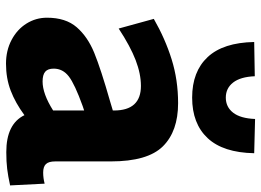

<svg xmlns="http://www.w3.org/2000/svg" viewBox="-138 -746 891 656"><g transform="rotate(90 308.0 -417.5)"><path d="M40 0ZM613 -6Q581 1 556.5 4Q532 7 499 7Q403 7 373 -55Q331 -24 289 -8Q247 8 197 8Q152 8 116 -11Q80 -30 60 -62Q40 -94 40 -132Q40 -196 72.5 -233.5Q105 -271 160 -293.5Q215 -316 327 -348L357 -357V-361Q357 -453 273 -453Q232 -453 185 -435Q138 -417 77 -377L44 -497Q112 -536 182.5 -558Q253 -580 332 -580Q428 -580 479.5 -528Q531 -476 531 -350V-160Q531 -138 540 -128.5Q549 -119 569 -119Q588 -119 607 -124ZM258 -117Q300 -117 357 -153V-259L342 -254Q267 -227 240.5 -206.5Q214 -186 214 -155Q214 -135 224.5 -126Q235 -117 258 -117ZM123 -840 240 -842Q242 -793 261.5 -768Q281 -743 313 -743Q345 -743 364.5 -768Q384 -793 386 -843L503 -840Q501 -734 451.5 -681Q402 -628 313 -628Q224 -628 174.5 -681Q125 -734 123 -840Z"/></g></svg>

Font: Martel Sans Black
Style: Regular
Weight: 900
Designer: Dan Reynolds and Mathieu Réguer
Foundry: Dan Reynolds and Mathieu Réguer
Version: Version 1.002; ttfautohint (v1.1) -l 5 -r 5 -G 72 -x 0 -D la